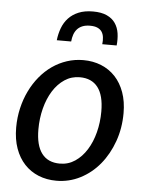

<svg xmlns="http://www.w3.org/2000/svg" viewBox="-53 -768 625 818"><g transform="rotate(5 260.0 -359.0)"><path d="M28.5 0ZM227 -67Q263 -67 292 -86.5Q321 -106 341.5 -138.8Q362 -171.5 373 -214.2Q384 -257 384 -303.5Q384 -372.5 357.5 -406.8Q331 -441 280.5 -441Q244.5 -441 215.5 -421.8Q186.5 -402.5 166 -369.8Q145.5 -337 134.5 -294.2Q123.5 -251.5 123.5 -204.5Q123.5 -136 149.8 -101.5Q176 -67 227 -67ZM218.5 7Q177 7 142 -7.2Q107 -21.5 81.8 -48.5Q56.5 -75.5 42.5 -114.8Q28.5 -154 28.5 -204Q28.5 -247 37.8 -286.8Q47 -326.5 63.8 -361Q80.5 -395.5 104 -424Q127.5 -452.5 156.5 -472.8Q185.5 -493 219 -504Q252.5 -515 289 -515Q330.5 -515 365.5 -500.8Q400.5 -486.5 425.8 -459.5Q451 -432.5 465 -393.5Q479 -354.5 479 -304.5Q479 -240.5 458.8 -183.8Q438.5 -127 403.5 -84.5Q368.5 -42 320.8 -17.5Q273 7 218.5 7ZM312 -725Q348 -725 371.2 -714.2Q394.5 -703.5 407.2 -685Q420 -666.5 423.8 -641.8Q427.5 -617 424.5 -589.5H363Q365 -606 363.2 -619.5Q361.5 -633 355 -642.8Q348.5 -652.5 336.2 -658Q324 -663.5 304.5 -663.5Q285.5 -663.5 272 -658Q258.5 -652.5 249.8 -642.8Q241 -633 236.2 -619.5Q231.5 -606 230 -589.5H168.5Q171.5 -617 180.8 -641.8Q190 -666.5 207.2 -685Q224.5 -703.5 250.2 -714.2Q276 -725 312 -725Z"/></g></svg>

Font: Lato Medium
Style: Italic
Weight: 500
Italic angle: -7°
Designer: Lukasz Dziedzic
Foundry: tyPoland Lukasz Dziedzic
Version: Version 2.006; 2014-01-15